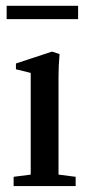

<svg xmlns="http://www.w3.org/2000/svg" viewBox="-20 -627 307 647"><path d="M2.4 -562.5V-607.4H243.2V-562.5ZM25.9 0V-31.2L83.5 -38.6V-381.3L33.7 -393.6V-413.1L155.3 -453.1L180.7 -444.8Q177.2 -404.8 177.2 -367.2V-38.6L234.9 -31.2V0Z"/></svg>

Font: Elstob 10pt Medium
Style: Regular
Weight: 500
Designer: Peter S. Baker
Version: Version 1.015